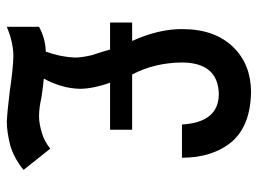

<svg xmlns="http://www.w3.org/2000/svg" viewBox="-118 -640 765 570"><g transform="rotate(90 265.0 -354.5)"><path d="M46.4 -298.3V-363.8H101.1Q64.9 -443.8 65.9 -514.6Q66.4 -609.9 119.6 -664.1Q169.9 -715.8 251 -716.8Q351.1 -715.8 399.9 -660.2Q447.8 -603 447.8 -511.7H349.1Q342.8 -621.1 258.3 -621.1Q166 -618.7 165 -512.7Q165.5 -430.7 200.7 -363.8H364.7V-298.3H225.1Q242.2 -250.5 243.2 -210Q242.2 -155.3 212.9 -101.6Q242.2 -98.6 268.1 -94.7Q299.3 -87.4 324.7 -87.4Q346.2 -87.4 373.5 -95.7Q397 -102.1 420.9 -120.6L483.9 -41.5Q451.2 -14.2 411.6 -2Q370.6 8.3 340.3 8.3Q304.2 6.3 246.6 -1Q184.6 -10.3 146.5 -11.2Q106 -11.2 59.1 8.3V-87.4Q93.8 -106.4 132.8 -107.4Q148.4 -150.9 150.4 -192.9Q150.4 -213.4 143.6 -242.7Q139.2 -255.9 135 -269.8Q130.9 -283.7 126.5 -298.3Z"/></g></svg>

Font: Alte DIN 1451 Mittelschrift
Style: Regular
Weight: 400
Designer: Peter Wiegel
Foundry: Peter Wiegel
Version: Version 1.002 September 20, 2019